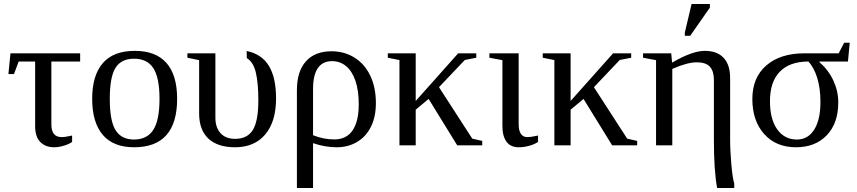

<svg xmlns="http://www.w3.org/2000/svg" viewBox="-20 -725 4275 958"><path d="M73.2 -418 49.8 -355.5H22L32.2 -459H379.9V-418H236.3V-104.5Q236.3 -41 287.1 -41Q307.1 -41 339.8 -48.8V-17.1Q328.1 -7.3 301.3 1.2Q274.4 9.8 250 9.8Q207 9.8 181.2 -16.4Q155.3 -42.5 155.3 -96.2V-418Z M863.8 -231.9Q863.8 9.8 648.9 9.8Q545.4 9.8 492.7 -52.2Q439.9 -114.3 439.9 -231.9Q439.9 -348.1 492.7 -409.7Q545.4 -471.2 652.8 -471.2Q757.3 -471.2 810.5 -410.9Q863.8 -350.6 863.8 -231.9ZM775.9 -231.9Q775.9 -337.4 745.1 -384.8Q714.4 -432.1 648.9 -432.1Q585 -432.1 556.4 -386.7Q527.8 -341.3 527.8 -231.9Q527.8 -121.1 556.9 -75Q585.9 -28.8 648.9 -28.8Q713.4 -28.8 744.6 -76.7Q775.9 -124.5 775.9 -231.9Z M1152.8 9.8Q1065.9 9.8 1019.8 -33.4Q973.6 -76.7 973.6 -158.7V-424.8L915 -437V-459H1054.7V-137.7Q1054.7 -88.9 1080.3 -60.5Q1106 -32.2 1153.3 -32.2Q1213.9 -32.2 1241.5 -76.4Q1269 -120.6 1269 -225.1Q1269 -310.1 1256.6 -362.8Q1244.1 -415.5 1211.4 -435.1L1210.9 -470.7Q1286.6 -454.6 1322 -395.8Q1357.4 -336.9 1357.4 -234.4Q1357.4 -118.2 1303.5 -54.2Q1249.5 9.8 1152.8 9.8Z M1461.4 -273.9Q1461.4 -369.1 1506.6 -419.2Q1551.8 -469.2 1634.3 -469.2Q1697.8 -469.2 1748.8 -437.5Q1799.8 -405.8 1827.6 -347.2Q1855.5 -288.6 1855.5 -210.9Q1855.5 -142.1 1830.8 -92.5Q1806.2 -43 1761.5 -16.6Q1716.8 9.8 1659.7 9.8Q1602.5 9.8 1542 -10.7V212.9H1461.4ZM1647.9 -29.3Q1708.5 -29.3 1739.3 -74.5Q1770 -119.6 1770 -204.6Q1770 -273.9 1753.4 -322Q1736.8 -370.1 1706.8 -395Q1676.8 -419.9 1637.2 -419.9Q1542 -419.9 1542 -280.8V-50.3Q1594.7 -29.3 1647.9 -29.3Z M2054.2 -221.2 2266.1 -459H2356.4V-437L2299.3 -425.8L2170.4 -290L2336.4 -33.2L2386.2 -22V0H2261.2L2118.7 -231.4L2054.2 -177.7V0H1973.1V-425.3L1915 -437V-459H2054.2Z M2567.9 -104.5Q2567.9 -72.8 2579.3 -56.9Q2590.8 -41 2609.4 -41Q2631.8 -41 2664.6 -48.8V-17.1Q2647.5 -4.9 2620.6 2.4Q2593.8 9.8 2568.8 9.8Q2527.3 9.8 2507.1 -18.1Q2486.8 -45.9 2486.8 -96.2V-424.8L2421.9 -437V-459H2567.9Z M2827.1 -221.2 3039.1 -459H3129.4V-437L3072.3 -425.8L2943.4 -290L3109.4 -33.2L3159.2 -22V0H3034.2L2891.6 -231.4L2827.1 -177.7V0H2746.1V-425.3L2688 -437V-459H2827.1Z M3188.5 -459H3329.1L3333.5 -412.6Q3434.1 -471.2 3496.6 -471.2Q3558.1 -471.2 3590.6 -436.5Q3623 -401.9 3623 -335.9V-34.2Q3623 28.3 3629.2 96.7Q3635.3 165 3643.6 190.9V212.9H3558.1Q3542 125 3542 -28.3V-327.1Q3542 -370.1 3522 -392.1Q3502 -414.1 3456.5 -414.1Q3409.7 -414.1 3334.5 -381.3V0H3253.4V-424.8L3188.5 -437ZM3397 -546.4V-562.5L3430.7 -705.1H3522V-687L3423.8 -546.4Z M4191.9 -511.7H4219.7L4210.9 -418H4068.8V-414.6Q4114.3 -375 4138.4 -322.5Q4162.6 -270 4162.6 -213.9Q4162.6 -109.9 4105.2 -50Q4047.9 9.8 3951.2 9.8Q3852.1 9.8 3793 -56.2Q3733.9 -122.1 3733.9 -231Q3733.9 -337.9 3803.5 -398.4Q3873 -459 3994.1 -459H4164.6ZM3956.1 -28.8Q4011.2 -28.8 4042.5 -78.1Q4073.7 -127.4 4073.7 -216.8Q4073.7 -283.7 4057.6 -336.2Q4041.5 -388.7 4013.2 -418Q3920.4 -418 3871.1 -367.4Q3821.8 -316.9 3821.8 -220.2Q3821.8 -129.9 3858.2 -79.3Q3894.5 -28.8 3956.1 -28.8Z"/></svg>

Font: Times New Roman
Style: Regular
Weight: 400
Designer: Steve Matteson
Foundry: Ascender Corporation
Version: Version 2.00.3